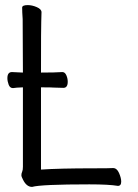

<svg xmlns="http://www.w3.org/2000/svg" viewBox="-20 -725 540 754"><path d="M70 -382Q42 -381 31 -379Q19 -379 14 -392.5Q9 -406 9 -418Q9 -442 27 -442Q39 -441 70 -440Q69 -633 69 -650Q67 -678 67 -695Q67 -705 89 -705Q106 -705 124.5 -697Q143 -689 143 -677Q143 -665 142 -640Q141 -625 141 -440Q196 -440 225 -442Q235 -442 240.5 -429.5Q246 -417 246 -404Q246 -380 229 -380Q209 -380 193 -381Q184 -382 141 -382V-59Q213 -64 349 -64Q411 -64 424 -65Q439 -65 447.5 -45.5Q456 -26 456 -12Q456 5 443 5Q408 -1 331 -1Q141 -1 106 9Q84 9 70 -20Q64 -31 64 -37Q64 -44 67 -50.5Q70 -57 70 -70Z"/></svg>

Font: Moon Stars Kai HW
Style: Regular
Weight: 400
Designer: GuiWonder
Version: Version 1.101